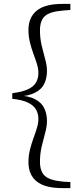

<svg xmlns="http://www.w3.org/2000/svg" viewBox="-20 -793 413 985"><path d="M43 -286V-315Q93 -321 122.5 -334.5Q152 -348 164.5 -369.5Q177 -391 177 -419Q177 -440 169.5 -464.5Q162 -489 151.5 -517Q141 -545 133.5 -576Q126 -607 126 -639Q126 -704 168.5 -738.5Q211 -773 300 -773H341V-742L305 -739Q237 -734 211 -711Q185 -688 185 -637Q185 -596 194 -558.5Q203 -521 212 -488.5Q221 -456 221 -429Q221 -393 207.5 -364Q194 -335 160 -317.5Q126 -300 67 -297V-304Q126 -302 160 -284Q194 -266 207.5 -237Q221 -208 221 -173Q221 -145 212 -112.5Q203 -80 194 -42Q185 -4 185 37Q185 87 211 110Q237 133 305 139L341 141V172H300Q211 172 168.5 138Q126 104 126 39Q126 6 133.5 -24.5Q141 -55 151.5 -83.5Q162 -112 169.5 -137Q177 -162 177 -182Q177 -210 164.5 -231.5Q152 -253 122.5 -267Q93 -281 43 -286Z"/></svg>

Font: Noto Serif KR ExtraLight Light
Style: Regular
Weight: 300
Version: Version 2.003-H1;hotconv 1.1.1;makeotfexe 2.6.0